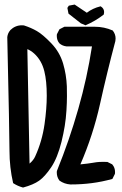

<svg xmlns="http://www.w3.org/2000/svg" viewBox="-20 -821 540 850"><path d="M38.1 -10.3Q22 -80.6 22 -153.1Q22 -225.6 12.2 -656.2V-656.7Q14.2 -674.3 25.4 -687Q25.4 -687 25.4 -687.5Q47.4 -709 76.7 -709Q85 -709 87.4 -708Q117.7 -698.2 143.1 -683.6Q169.4 -668.5 206.8 -629.6Q244.1 -590.8 259.3 -540Q273.9 -490.2 275.9 -439Q276.4 -422.4 276.4 -395.3Q276.4 -368.2 274.2 -332.3Q272 -296.4 266.6 -263.2Q261.2 -230 252.4 -193.8Q234.4 -121.6 206.5 -80.3Q178.7 -39.1 153.1 -21Q127.4 -2.9 82 9.3Q58.1 2.9 38.1 -10.3ZM231.4 -57.1Q231.4 -64 232.4 -65.4Q287.1 -200.2 326.7 -339.4Q365.7 -475.6 387.2 -615.7H273.9Q256.3 -617.7 243.2 -628.9Q231.4 -642.6 231.4 -662.1Q231.4 -665 231.9 -669.4L243.2 -691.4L265.1 -702.6H399.4Q441.4 -702.6 479 -686Q491.7 -669.9 491.7 -650.9Q491.7 -644 490.7 -639.2Q453.6 -499.5 422.9 -361.1Q392.1 -222.7 335.9 -93.3Q370.6 -96.7 389.6 -100.1Q408.7 -103.5 419.4 -104Q430.2 -104.5 437.7 -104.5Q445.3 -104.5 455.6 -104L477.1 -93.3L477.5 -92.3Q489.3 -79.1 489.3 -59.1Q489.3 -55.7 488.8 -51.3L477.5 -28.8Q431.6 -16.1 386.5 -10.3Q341.3 -4.4 292 -4.4Q292 -4.4 291.5 -4.4Q264.6 -6.3 243.2 -21.5Q231.4 -37.1 231.4 -57.1ZM187 -397Q187 -462.9 176.3 -505.4Q164.6 -553.7 131.3 -584Q117.2 -596.7 101.1 -603.5L110.8 -96.7Q128.4 -111.8 135.7 -128.4Q166.5 -195.8 177.2 -271.5Q187 -340.8 187 -397ZM440.9 -767.1Q440.9 -763.2 439.5 -756.8Q402.3 -727.5 358.4 -709L337.9 -717.8L283.2 -760.7L278.3 -786.1L284.7 -795.9L310.5 -800.8L364.3 -764.6Q391.1 -784.7 423.3 -792.5L425.8 -793L427.7 -791.5L432.6 -787.6Q440.9 -779.3 440.9 -767.1Z"/></svg>

Font: Bakudai
Style: Medium
Weight: 500
Version: Version 1.48